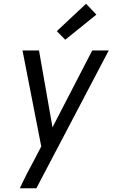

<svg xmlns="http://www.w3.org/2000/svg" viewBox="-20 -789 640 1024"><path d="M86 215Q103 177 122.5 139.5Q142 102 162 65L200 -8L100 -520H188L260 -110L472 -520H560L174 215ZM328 -577 283 -623 439 -769 494 -711Z"/></svg>

Font: Iosevka Aile
Style: Italic
Weight: 400
Italic angle: -9°
Designer: Belleve Invis
Foundry: Belleve Invis
Version: Version 28.0.1; ttfautohint (v1.8.4)